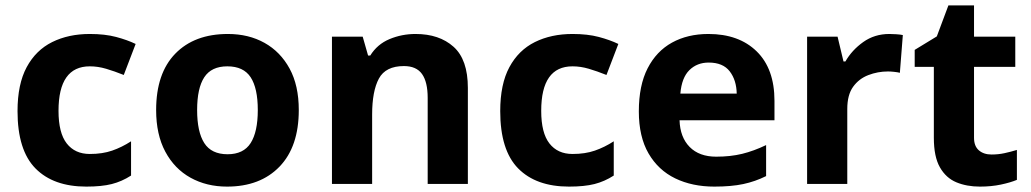

<svg xmlns="http://www.w3.org/2000/svg" viewBox="-20 -682 3823 712"><path d="M300 10Q178 10 111.5 -57.5Q45 -125 45 -270Q45 -370 79 -433Q113 -496 173.5 -526Q234 -556 313 -556Q369 -556 410.5 -545Q452 -534 483 -519L439 -404Q404 -418 373.5 -427Q343 -436 313 -436Q197 -436 197 -271Q197 -189 227.5 -150Q258 -111 313 -111Q360 -111 396 -123.5Q432 -136 466 -158V-31Q432 -9 394.5 0.5Q357 10 300 10Z M1088 -274Q1088 -138 1016.5 -64Q945 10 822 10Q746 10 686.5 -23Q627 -56 593 -119.5Q559 -183 559 -274Q559 -410 630 -483Q701 -556 825 -556Q902 -556 961 -523Q1020 -490 1054 -427.5Q1088 -365 1088 -274ZM711 -274Q711 -193 737.5 -151.5Q764 -110 824 -110Q883 -110 909.5 -151.5Q936 -193 936 -274Q936 -355 909.5 -395.5Q883 -436 823 -436Q764 -436 737.5 -395.5Q711 -355 711 -274Z M1521 -556Q1609 -556 1662 -508.5Q1715 -461 1715 -356V0H1566V-319Q1566 -378 1545 -407.5Q1524 -437 1478 -437Q1410 -437 1385 -390.5Q1360 -344 1360 -257V0H1211V-546H1325L1345 -476H1353Q1379 -518 1424.5 -537Q1470 -556 1521 -556Z M2090 10Q1968 10 1901.5 -57.5Q1835 -125 1835 -270Q1835 -370 1869 -433Q1903 -496 1963.5 -526Q2024 -556 2103 -556Q2159 -556 2200.5 -545Q2242 -534 2273 -519L2229 -404Q2194 -418 2163.5 -427Q2133 -436 2103 -436Q1987 -436 1987 -271Q1987 -189 2017.5 -150Q2048 -111 2103 -111Q2150 -111 2186 -123.5Q2222 -136 2256 -158V-31Q2222 -9 2184.5 0.5Q2147 10 2090 10Z M2607 -556Q2720 -556 2786 -491.5Q2852 -427 2852 -308V-236H2500Q2502 -173 2537.5 -137Q2573 -101 2636 -101Q2689 -101 2732 -111.5Q2775 -122 2821 -144V-29Q2781 -9 2736.5 0.5Q2692 10 2629 10Q2547 10 2484 -20.5Q2421 -51 2385 -113Q2349 -175 2349 -269Q2349 -365 2381.5 -428.5Q2414 -492 2472 -524Q2530 -556 2607 -556ZM2608 -450Q2565 -450 2536.5 -422Q2508 -394 2503 -335H2712Q2711 -385 2686 -417.5Q2661 -450 2608 -450Z M3278 -556Q3289 -556 3304 -555Q3319 -554 3328 -552L3317 -412Q3310 -414 3296.5 -415.5Q3283 -417 3273 -417Q3235 -417 3200 -403.5Q3165 -390 3143.5 -360Q3122 -330 3122 -278V0H2973V-546H3086L3108 -454H3115Q3139 -496 3181 -526Q3223 -556 3278 -556Z M3657 -109Q3682 -109 3705 -114Q3728 -119 3751 -126V-15Q3727 -5 3691.5 2.5Q3656 10 3614 10Q3565 10 3526.5 -6Q3488 -22 3465.5 -61.5Q3443 -101 3443 -171V-434H3372V-497L3454 -547L3497 -662H3592V-546H3745V-434H3592V-171Q3592 -140 3610 -124.5Q3628 -109 3657 -109Z"/></svg>

Font: Noto Sans Sinhala UI
Style: Bold
Weight: 700
Designer: Jelle Bosma - Monotype Design Team
Foundry: Monotype Imaging Inc.
Version: Version 2.006; ttfautohint (v1.8.4.7-5d5b)